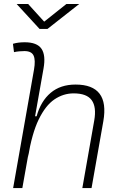

<svg xmlns="http://www.w3.org/2000/svg" viewBox="-20 -958 626 978"><path d="M399.4 0 460 -344.2Q472.2 -413.1 447 -447.8Q421.9 -482.4 355 -482.4Q302.7 -482.4 257.3 -451.7Q211.9 -420.9 177.2 -349.6Q142.6 -278.3 122.6 -156.2L125 -175.3L93.8 0H46.9L153.3 -604Q161.6 -651.9 151.1 -674.8Q140.6 -697.8 104.5 -697.8Q91.3 -697.8 77.9 -696.5Q64.5 -695.3 51.3 -692.4L45.9 -734.9Q60.5 -739.3 75.4 -741Q90.3 -742.7 105.5 -742.7Q168.9 -742.7 191.4 -709.5Q213.9 -676.3 201.7 -608.9L158.7 -365.7H166.5Q188 -442.9 238 -485.1Q288.1 -527.3 364.7 -527.3Q539.1 -527.3 506.3 -340.3L446.3 0ZM181.6 -810.5 64.9 -937.5H123.5L205.1 -847.7L317.9 -937.5H383.3L221.7 -810.5Z"/></svg>

Font: Cascadia Code ExtraLight
Style: Italic
Weight: 200
Italic angle: -10°
Monospace: yes
Designer: Aaron Bell
Foundry: Saja Typeworks
Version: Version 2404.023; ttfautohint (v1.8.4)